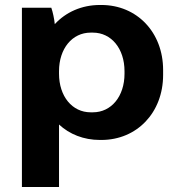

<svg xmlns="http://www.w3.org/2000/svg" viewBox="-20 -551 713 771"><path d="M68 200H217V-51C259 -12 316 11 381 11H387C530 11 635 -99 635 -250V-270C635 -421 530 -531 387 -531H381C308 -531 244 -502 200 -454C198 -475 192 -503 186 -520H68ZM344 -100C270 -100 217 -164 217 -255V-265C217 -356 270 -420 344 -420H353C427 -420 480 -356 480 -265V-255C480 -164 427 -100 353 -100Z"/></svg>

Font: Fixel Display Bold
Style: Bold
Weight: 700
Designer: AlfaBravo + MacPaw
Foundry: Kyrylo Tkachov, Marchela Mozhyna, Serhii Makarenko, Maria Weinstein, Zakhar Kryvoshyya
Version: Version 1.211